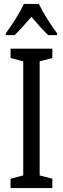

<svg xmlns="http://www.w3.org/2000/svg" viewBox="-20 -963 323 983"><path d="M179 -943H102C83 -900 46 -842 10 -793V-783H55C79 -806 110 -842 141 -877C171 -842 199 -809 227 -783H272V-793C239 -837 200 -898 179 -943ZM248 0V-48L183 -65V-649L248 -666V-714H34V-666L99 -649V-65L34 -48V0Z"/></svg>

Font: Noto Sans Ethiopic ExtCond
Style: Regular
Weight: 400
Width: 2
Designer: Monotype Design Team
Foundry: Monotype Imaging Inc.
Version: Version 2.102